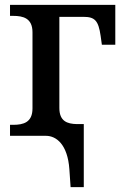

<svg xmlns="http://www.w3.org/2000/svg" viewBox="-20 -556 512 786"><path d="M264 137 269 210H323V-48H294C256 -49 223 -59 223 -114V-487H322C368 -487 383 -472 392 -409L397 -373H452V-536H21V-491H34C74 -491 113 -482 113 -424V-112C113 -55 76 -45 34 -45H21V0H168C211 0 257 36 264 137Z"/></svg>

Font: Noto Serif Medium
Style: Regular
Weight: 500
Designer: Monotype Design Team
Foundry: Monotype Imaging Inc.
Version: Version 2.013